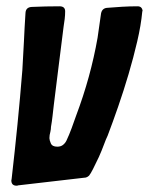

<svg xmlns="http://www.w3.org/2000/svg" viewBox="-20 -579 473 610"><path d="M16 -6Q16 -7 16.5 -8Q17 -9 17 -11Q27 -98 35.5 -183.5Q44 -269 51 -356Q54 -402 56 -447Q58 -492 61 -538Q62 -556 81 -557Q103 -558 125 -558.5Q147 -559 169 -559Q187 -559 187 -543Q187 -531 185.5 -518.5Q184 -506 182 -494Q174 -432 166.5 -370.5Q159 -309 151 -246Q149 -229 147 -211Q145 -193 142 -176Q142 -172 141.5 -168.5Q141 -165 140 -160Q137 -150 137 -140Q137 -134 141.5 -123.5Q146 -113 162 -113Q173 -113 180 -118.5Q187 -124 191 -132Q200 -151 207.5 -171.5Q215 -192 222 -212Q268 -334 290 -459Q293 -479 295.5 -497.5Q298 -516 301 -536Q304 -552 319 -554Q343 -556 367.5 -557.5Q392 -559 417 -559Q431 -559 433 -545L432 -542Q428 -499 416 -447.5Q404 -396 388.5 -343.5Q373 -291 355.5 -240.5Q338 -190 322 -148Q317 -138 310 -119Q303 -100 294 -80Q284 -59 276 -43Q268 -27 263 -21Q259 -17 253 -15L37 10Q36 11 33 11Q16 11 16 -6Z"/></svg>

Font: Bangerz
Style: Regular
Weight: 400
Designer: vernon adams
Foundry: Vernon Adams
Version: Version 2.10;February 7, 2025;FontCreator 13.0.0.2683 64-bit